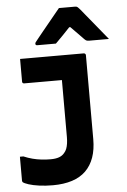

<svg xmlns="http://www.w3.org/2000/svg" viewBox="-65 -858 729 1104"><g transform="rotate(-5 300.0 -306.0)"><path d="M438 -540Q441 -540 443.5 -538.5Q446 -537 447.5 -534.5Q449 -532 449 -529Q449 -476 449 -427.5Q449 -379 449 -333Q449 -287 449 -240.5Q449 -194 449 -145.5Q449 -97 449 -44Q449 16 433 61.5Q417 107 385.5 138Q354 169 306 184.5Q258 200 195 200Q153 200 116.5 195Q80 190 55.5 182Q31 174 23 167Q22 165 21 163Q20 161 20 159Q20 124 20 89Q20 54 20 20H40Q66 31 91 37.5Q116 44 142 47Q168 50 195 50Q224 50 243.5 43Q263 36 275 21Q284 11 289 -2Q294 -15 296.5 -32Q299 -49 299 -69Q299 -116 299 -156Q299 -196 299 -233.5Q299 -271 299 -311Q299 -351 299 -398H287Q261 -398 235.5 -398Q210 -398 184 -398Q158 -398 132.5 -398Q107 -398 81 -398Q76 -398 73 -401Q70 -404 70 -409Q70 -442 70 -474.5Q70 -507 70 -540Q116 -540 162 -540Q208 -540 254 -540Q300 -540 346 -540Q392 -540 438 -540ZM318 -812Q342 -812 365.5 -812Q389 -812 412 -812Q420 -812 425 -808Q430 -804 442 -790Q449 -781 466 -760.5Q483 -740 505 -713Q527 -686 549 -659Q571 -632 589 -610Q561 -610 533 -610Q505 -610 477 -610Q466 -610 460.5 -612Q455 -614 448 -621Q438 -631 415.5 -654.5Q393 -678 353 -718L405 -697H339L389 -720Q352 -680 327.5 -655Q303 -630 283 -610H176Q172 -610 169.5 -611Q167 -612 166 -614.5Q165 -617 165 -619Q165 -624 168 -628Q171 -632 183 -647Q194 -661 212.5 -683.5Q231 -706 251.5 -731Q272 -756 290 -778Q308 -800 318 -812Z"/></g></svg>

Font: Recursive Monospace ExtraBold
Style: Regular
Weight: 800
Version: Version 1.047